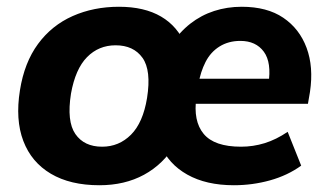

<svg xmlns="http://www.w3.org/2000/svg" viewBox="-20 -537 969 568"><path d="M274 11Q188 11 130.5 -23Q73 -57 49 -120Q25 -183 39 -270Q52 -352 92.5 -407Q133 -462 195 -489.5Q257 -517 332 -517Q407 -517 456.5 -488Q506 -459 529 -403H485Q511 -442 543 -467Q575 -492 613.5 -504.5Q652 -517 695 -517Q770 -517 818 -484.5Q866 -452 887 -395.5Q908 -339 897 -265L891 -230H543L554 -304H795L774 -288Q784 -352 760.5 -384Q737 -416 691 -416Q656 -416 629.5 -399.5Q603 -383 588 -353.5Q573 -324 567 -288L561 -249Q551 -179 582.5 -141Q614 -103 693 -103Q729 -103 763 -113.5Q797 -124 831 -147L871 -47Q831 -18 779 -3.5Q727 11 672 11Q590 11 534 -20.5Q478 -52 455 -108L498 -109Q463 -51 406 -20Q349 11 274 11ZM282 -103Q332 -103 367.5 -138.5Q403 -174 415 -247Q428 -329 401.5 -366Q375 -403 322 -403Q272 -403 237.5 -368Q203 -333 190 -260Q177 -178 203 -140.5Q229 -103 282 -103Z"/></svg>

Font: Mulish ExtraLight ExtraBold
Style: Italic
Weight: 800
Italic angle: -9°
Version: Version 3.603